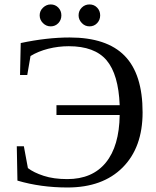

<svg xmlns="http://www.w3.org/2000/svg" viewBox="-20 -830 700 860"><path d="M282.2 9.8Q162.6 9.8 58.1 -21L55.2 -174.8H86.9L105 -77.1Q130.9 -57.1 175.5 -42.5Q220.2 -27.8 281.2 -27.8Q393.6 -27.8 453.9 -101.6Q514.2 -175.3 516.1 -314.9H232.9V-358.9H516.1Q510.7 -497.1 457.3 -560.1Q403.8 -623 288.1 -623Q241.2 -623 196 -611.6Q150.9 -600.1 116.7 -579.1L102.1 -494.1H69.8L72.8 -637.2Q189.9 -662.1 292 -662.1Q458 -662.1 538.3 -580.1Q618.7 -498 618.7 -326.7Q618.7 -169.4 529.3 -79.8Q439.9 9.8 282.2 9.8ZM428.7 -761.2Q428.7 -740.7 415 -726.3Q401.4 -711.9 380.9 -711.9Q360.4 -711.9 346.2 -727.1Q332 -742.2 332 -761.2Q332 -781.7 346.2 -795.9Q360.4 -810.1 380.9 -810.1Q401.4 -810.1 415 -795.9Q428.7 -781.7 428.7 -761.2ZM254.9 -761.2Q254.9 -740.7 241.2 -726.3Q227.5 -711.9 207 -711.9Q187 -711.9 172.4 -726.6Q157.7 -741.2 157.7 -761.2Q157.7 -781.7 172.9 -795.9Q188 -810.1 207 -810.1Q227.5 -810.1 241.2 -795.9Q254.9 -781.7 254.9 -761.2Z"/></svg>

Font: Tinos
Style: Regular
Weight: 400
Designer: Steve Matteson
Foundry: Monotype Imaging Inc.
Version: Version 1.23